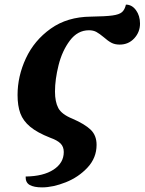

<svg xmlns="http://www.w3.org/2000/svg" viewBox="-20 -607 626 831"><path d="M91 157Q168 156 212 127Q256 98 256 51Q256 28 242 14Q228 0 197 -11Q141 -33 110.5 -58.5Q80 -84 68 -116.5Q56 -149 56 -196Q56 -277 92 -354.5Q128 -432 199.5 -483Q271 -534 373 -535Q437 -536 466.5 -540Q496 -544 508 -554.5Q520 -565 525 -587Q551 -587 568.5 -563Q586 -539 586 -505Q586 -468 561 -441Q536 -414 498 -414Q477 -414 462 -422Q447 -430 429 -446Q411 -461 397.5 -468.5Q384 -476 365 -476Q316 -476 282.5 -431.5Q249 -387 233.5 -325Q218 -263 218 -211Q218 -166 232.5 -139Q247 -112 294 -93Q347 -70 372.5 -45.5Q398 -21 398 20Q398 76 359 118Q320 160 264.5 182Q209 204 162 204Q127 204 108.5 193.5Q90 183 91 157Z"/></svg>

Font: Noto Serif NarrowExtraBold
Style: Italic
Weight: 800
Width: 4
Italic angle: -12°
Designer: Monotype Design Team
Foundry: Monotype Imaging Inc.
Version: Version 1.001